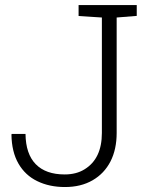

<svg xmlns="http://www.w3.org/2000/svg" viewBox="-20 -731 602 761"><path d="M237.3 10.3Q175.3 10.3 127.4 -13.2Q80.1 -36.1 53.2 -82.5Q26.4 -128.9 25.4 -197.3L26.4 -200.2H81.1Q82 -120.6 121.8 -80.1Q161.6 -39.6 236.3 -39.6Q282.7 -39.6 315.4 -60.1Q383.8 -102.1 383.8 -204.1V-661.6L291.5 -667.5V-710.9H522V-668L442.4 -661.6V-204.1Q442.4 -139.2 418 -91.3Q393.1 -43 346.9 -16.4Q300.8 10.3 237.3 10.3Z"/></svg>

Font: Battambang Light
Style: Regular
Weight: 300
Designer: Danh Hong
Version: Version 8.002; ttfautohint (v1.8.3)